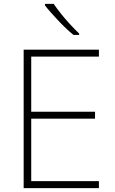

<svg xmlns="http://www.w3.org/2000/svg" viewBox="-20 -970 591 990"><path d="M102 0V-714H490V-678H141V-394H470V-358H141V-36H490V0ZM257 -950Q271 -929 293.5 -900.5Q316 -872 341.5 -844.5Q367 -817 388 -797V-790H359Q339 -806 318.5 -825.5Q298 -845 278.5 -866Q259 -887 241.5 -906.5Q224 -926 212 -942V-950Z"/></svg>

Font: Noto Sans Symbols ExtraLight
Style: Regular
Weight: 250
Version: Version 2.002